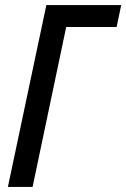

<svg xmlns="http://www.w3.org/2000/svg" viewBox="-20 -734 496 754"><path d="M11 0 162 -714H456L438 -628H240L108 0Z"/></svg>

Font: Noto Sans Condensed Medium
Style: Italic
Weight: 500
Width: 3
Italic angle: -12°
Designer: Monotype Design Team
Foundry: Monotype Imaging Inc.
Version: Version 2.013; ttfautohint (v1.8.4.7-5d5b)